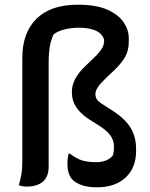

<svg xmlns="http://www.w3.org/2000/svg" viewBox="-20 -786 640 817"><path d="M311 -766Q390 -766 437.5 -744.5Q485 -723 506.5 -690.5Q528 -658 528 -623V-610Q528 -572 513.5 -545.5Q499 -519 467 -488L437 -460Q409 -433 397.5 -416.5Q386 -400 386 -386Q386 -369 396 -358.5Q406 -348 431 -333L459 -315Q512 -281 535.5 -242.5Q559 -204 559 -153V-143Q559 -72 514.5 -30.5Q470 11 392 11Q354 11 328.5 2Q303 -7 289 -21Q267 -42 267 -91Q267 -105 268.5 -115Q270 -125 272 -132H278Q303 -112 327.5 -104Q352 -96 389 -96Q416 -96 434 -104.5Q452 -113 461 -126Q465 -141 465 -162Q465 -190 448 -212Q431 -234 390 -259L361 -277Q286 -325 286 -390V-397Q286 -449 341 -503L381 -541Q406 -566 415 -582Q424 -598 423 -618Q414 -644 386.5 -656Q359 -668 316 -668Q284 -668 255.5 -661Q227 -654 208 -640Q197 -616 192 -588.5Q187 -561 187 -515V-77Q187 -34 162.5 -13Q138 8 93 8Q74 8 60 2Q67 -21 71 -45Q75 -69 75 -105V-540Q75 -647 135.5 -706.5Q196 -766 311 -766Z"/></svg>

Font: Recursive Sn Csl St Med
Style: Regular
Weight: 500
Version: Version 1.079;hotconv 1.0.112;makeotfexe 2.5.65598; ttfautoh